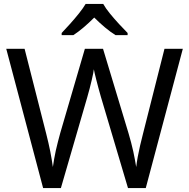

<svg xmlns="http://www.w3.org/2000/svg" viewBox="-20 -964 970 984"><path d="M917 -714 727 0H636L497 -468Q491 -489 485 -511Q479 -533 474 -553Q469 -573 465.5 -587.5Q462 -602 461 -609Q460 -602 457.5 -587.5Q455 -573 450 -553Q445 -533 439.5 -510.5Q434 -488 427 -465L292 0H201L12 -714H106L217 -278Q223 -255 228 -232.5Q233 -210 237.5 -188.5Q242 -167 245 -147Q248 -127 251 -108Q254 -128 257.5 -149Q261 -170 266 -192.5Q271 -215 277 -238Q283 -261 289 -283L415 -714H508L639 -280Q646 -257 652 -233.5Q658 -210 663 -188Q668 -166 671.5 -145.5Q675 -125 678 -108Q681 -133 686 -160.5Q691 -188 698 -218Q705 -248 713 -279L823 -714ZM509 -944Q521 -922 543.5 -894.5Q566 -867 590.5 -840.5Q615 -814 634 -795V-784H572Q546 -800 518 -823.5Q490 -847 463 -874Q436 -847 409 -824Q382 -801 356 -784H296V-795Q315 -815 338.5 -841Q362 -867 384 -894.5Q406 -922 419 -944Z"/></svg>

Font: Noto Sans Gurmukhi
Style: Regular
Weight: 400
Designer: Jelle Bosma - Monotype Design Team
Foundry: Monotype Imaging Inc.
Version: Version 2.003